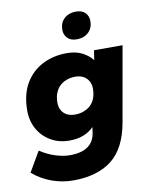

<svg xmlns="http://www.w3.org/2000/svg" viewBox="-103 -758 799 1020"><g transform="rotate(-10 296.5 -248.5)"><path d="M209 192Q150 192 93.5 171.5Q37 151 -8 112L55 4Q94 30 136.5 43.5Q179 57 215 57Q252 57 280.5 48Q309 39 328 18.5Q347 -2 353 -36L358 -70Q335 -46 302 -33Q269 -20 226 -20Q170 -20 126 -45.5Q82 -71 57 -115Q32 -159 32 -215Q32 -302 66.5 -361Q101 -420 160 -450Q219 -480 291 -480Q341 -480 375 -462Q409 -444 429 -418L437 -470H591L520 -68Q496 70 418 131Q340 192 209 192ZM279 -151Q305 -151 327 -159.5Q349 -168 364.5 -183Q380 -198 388 -220.5Q396 -243 396 -271Q396 -295 385 -313Q374 -331 356 -340Q338 -349 314 -349Q288 -349 266 -340.5Q244 -332 229 -317Q214 -302 205.5 -280Q197 -258 197 -229Q197 -205 207.5 -187Q218 -169 236.5 -160Q255 -151 279 -151ZM357 -543Q325 -543 307.5 -561Q290 -579 290 -606Q290 -644 314.5 -666.5Q339 -689 377 -689Q411 -689 428 -671Q445 -653 445 -626Q445 -589 421 -566Q397 -543 357 -543Z"/></g></svg>

Font: Gantari ExtraBold
Style: Italic
Weight: 800
Italic angle: -10°
Designer: Anugrah Pasau
Foundry: Lafontype
Version: Version 1.000